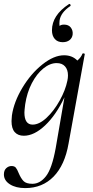

<svg xmlns="http://www.w3.org/2000/svg" viewBox="-41 -682 475 983"><path d="M125 259Q164 259 194.5 220Q225 181 244 77L289 -184Q246 -93 190 -40Q134 13 81 13Q51 13 34.5 -5.5Q18 -24 18 -62Q18 -71 20 -91Q30 -160 73.5 -232.5Q117 -305 176 -352Q235 -399 287 -399Q329 -399 355 -372Q374 -388 381 -407Q383 -409 385 -409Q388 -409 391 -407.5Q394 -406 393 -405L310 53Q291 163 233.5 222Q176 281 88 281Q40 281 9.5 261.5Q-21 242 -21 211Q-21 190 -9 179Q3 168 18 168Q33 168 40 176.5Q47 185 55 205Q66 231 79.5 245Q93 259 125 259ZM126 -44Q160 -44 197.5 -79Q235 -114 264.5 -167Q294 -220 304 -269Q307 -283 307 -296Q307 -325 292 -342Q277 -359 249 -359Q215 -359 181 -331.5Q147 -304 122 -256Q97 -208 88 -148Q84 -116 84 -106Q84 -44 126 -44ZM225 -527Q225 -604 312 -661L314 -662Q318 -662 320 -657.5Q322 -653 319 -651Q270 -618 264 -577Q263 -571 263 -561Q263 -553 264 -549Q271 -556 287 -556Q310 -556 321.5 -541Q333 -526 331 -506Q329 -488 315.5 -477Q302 -466 280 -466Q254 -466 239.5 -482.5Q225 -499 225 -527Z"/></svg>

Font: CormorantInfant-MediumItalic
Style: Italic
Weight: 500
Italic angle: -10°
Designer: Christian Thalmann (Catharsis Fonts)
Foundry: Catharsis Fonts
Version: Version 3.303